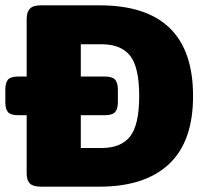

<svg xmlns="http://www.w3.org/2000/svg" viewBox="-27 -700 767 720"><path d="M73 -50V-268H41Q13 -268 3 -279.5Q-7 -291 -7 -317V-363Q-7 -390 3 -401.5Q13 -413 41 -413H73V-629Q73 -655 85 -667.5Q97 -680 126 -680H346Q697 -680 697 -340Q697 -169 606.5 -84.5Q516 0 346 0H126Q97 0 85 -12Q73 -24 73 -50ZM354 -145Q427 -145 461 -188.5Q495 -232 495 -340Q495 -448 461 -491Q427 -534 354 -534H276V-413H366Q394 -413 404.5 -401.5Q415 -390 415 -363V-317Q415 -291 404.5 -279.5Q394 -268 366 -268H276V-145Z"/></svg>

Font: Mitr SemiBold
Style: Regular
Weight: 600
Designer: Thanarat Vachiruckul
Foundry: Cadson Demak
Version: Version 1.002